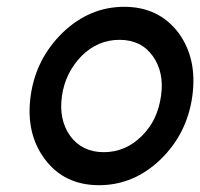

<svg xmlns="http://www.w3.org/2000/svg" viewBox="-20 -532 588 564"><path d="M331 -415Q395 -415 429 -367Q463 -319 453 -250Q448 -215 434.5 -186Q421 -157 397 -133Q349 -85 285 -85Q221 -85 186 -133Q152 -181 162 -250Q167 -285 181.5 -314Q196 -343 219 -367Q267 -415 331 -415ZM345 -512Q243 -512 164 -436Q85 -359 70 -250Q55 -140 112 -64Q169 12 271 12Q373 12 452 -64Q530 -140 545 -250Q560 -360 504 -436Q446 -512 345 -512Z"/></svg>

Font: Unageo
Style: Medium-Italic
Weight: 500
Designer: Richard Sepsi
Foundry: Richard Sepsi
Version: Version 2.000